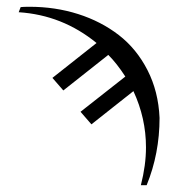

<svg xmlns="http://www.w3.org/2000/svg" viewBox="-20 -563 535 567"><path d="M41 -542Q48.8 -543 66.9 -543Q143.1 -543 210.7 -521.5Q278.3 -500 330.8 -459.5Q383.3 -418.9 415.5 -356Q447.8 -293 451.2 -214.8Q451.2 -109.4 413.1 -16.1H396Q411.1 -75.2 411.1 -127.9Q411.1 -213.9 374 -293.9Q353.5 -277.3 312 -244.9Q270.5 -212.4 250 -195.8L217.8 -232.9L350.1 -336.9Q325.2 -375.5 299.8 -400.9Q277.8 -383.3 233.4 -348.4Q189 -313.5 167 -295.9L134.8 -333L265.1 -436Q164.1 -518.6 35.2 -526.9Z"/></svg>

Font: Common Serif
Style: Regular
Weight: 400
Designer: Philipp H. Poll, Khaled Hosny
Foundry: Stefan Peev, Context Ltd.
Version: Version 1.026